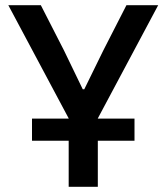

<svg xmlns="http://www.w3.org/2000/svg" viewBox="-20 -718 640 738"><path d="M103 -262V-177H244V0H356V-177H497V-262H356V-263L588 -698H466L377 -524L304 -375H298L226 -524L137 -698H12L244 -263V-262Z"/></svg>

Font: IBM Mono Medium
Style: Regular
Weight: 500
Monospace: yes
Designer: Mike Abbink, Paul van der Laan, Pieter van Rosmalen
Foundry: Bold Monday
Version: Version 2.3